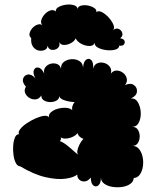

<svg xmlns="http://www.w3.org/2000/svg" viewBox="-20 -799 662 837"><path d="M68 -74Q57 -74 49.5 -87.5Q42 -101 39 -122Q36 -143 37.5 -164Q39 -185 45 -199.5Q51 -214 63 -214Q58 -223 68 -236Q78 -249 96.5 -261.5Q115 -274 135.5 -283Q156 -292 172 -294Q188 -296 193 -287Q191 -300 202.5 -310Q214 -320 232 -325Q250 -330 267.5 -329Q285 -328 295 -319Q291 -335 305 -354Q280 -355 259 -362.5Q238 -370 239 -383Q239 -368 227 -361Q215 -354 199.5 -354Q184 -354 172 -361Q160 -368 160 -383Q151 -368 137 -366Q123 -364 109.5 -371.5Q96 -379 90 -392.5Q84 -406 93 -421Q76 -440 80.5 -455.5Q85 -471 101 -474Q117 -477 134 -458Q122 -481 128 -494Q134 -507 147.5 -504.5Q161 -502 173 -478Q169 -494 177.5 -505.5Q186 -517 200.5 -521Q215 -525 228.5 -520Q242 -515 246 -499Q245 -519 259 -529.5Q273 -540 292 -541Q311 -542 326 -533Q341 -524 342 -504Q344 -531 356 -539Q368 -547 378 -537Q388 -527 386 -500Q391 -518 405 -523.5Q419 -529 434.5 -524.5Q450 -520 459 -507.5Q468 -495 463 -478Q474 -492 489 -491.5Q504 -491 516.5 -481.5Q529 -472 532.5 -457Q536 -442 525 -428Q549 -439 564 -428Q579 -417 577 -399Q575 -381 551 -370Q571 -371 581.5 -352.5Q592 -334 593.5 -310Q595 -286 586 -266.5Q577 -247 557 -246Q573 -246 581 -233.5Q589 -221 589 -204.5Q589 -188 581 -175.5Q573 -163 557 -163Q575 -163 586 -149.5Q597 -136 601.5 -115.5Q606 -95 603 -74Q600 -53 590 -38.5Q580 -24 563 -23Q562 -7 547.5 3Q533 13 512 16Q491 19 469.5 15.5Q448 12 434 1.5Q420 -9 420 -25Q420 0 409 9Q398 18 387 9.5Q376 1 376 -25Q363 -9 349 -8Q335 -7 325.5 -16Q316 -25 317 -38Q301 -25 265.5 -20Q230 -15 179 -26.5Q128 -38 68 -74ZM324 -123Q315 -128 317 -141Q319 -154 326.5 -169Q334 -184 344 -194Q335 -196 327.5 -203Q320 -210 318 -219Q311 -209 297 -202.5Q283 -196 268.5 -195Q254 -194 245 -200Q248 -191 241 -184Q255 -179 271.5 -166Q288 -153 302 -140Q316 -127 324 -123ZM116 -633Q106 -641 109 -654Q112 -667 122 -677.5Q132 -688 144.5 -692Q157 -696 166 -688Q156 -697 160 -711Q164 -725 175 -737Q186 -749 199.5 -753.5Q213 -758 223 -749Q222 -761 235.5 -768.5Q249 -776 268 -778.5Q287 -781 302 -776.5Q317 -772 318 -760Q320 -771 333.5 -774.5Q347 -778 363 -775Q379 -772 390.5 -764.5Q402 -757 400 -746Q409 -754 424.5 -746Q440 -738 454 -722.5Q468 -707 474.5 -691Q481 -675 472 -667Q485 -678 497 -673Q509 -668 513 -655.5Q517 -643 504 -632Q519 -630 522.5 -621.5Q526 -613 520.5 -605.5Q515 -598 500 -600Q499 -587 482 -582.5Q465 -578 444 -580.5Q423 -583 407.5 -591Q392 -599 393 -612Q387 -598 369 -598.5Q351 -599 333.5 -608.5Q316 -618 310 -632Q305 -620 290 -611.5Q275 -603 259.5 -603Q244 -603 238 -616Q243 -599 232 -589.5Q221 -580 206.5 -581.5Q192 -583 187 -600Q187 -587 175.5 -581.5Q164 -576 149.5 -578.5Q135 -581 124.5 -594.5Q114 -608 116 -633Z"/></svg>

Font: Rubik Bubbles
Style: Regular
Weight: 400
Designer: Hubert and Fischer, NaN
Foundry: Hubert and Fischer, NaN
Version: Version 2.200